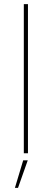

<svg xmlns="http://www.w3.org/2000/svg" viewBox="-20 -740 250 927"><path d="M95 0H115V-720H95ZM52 167H67L114 34H92Z"/></svg>

Font: Fixel Variable
Style: Regular
Weight: 100
Width: 3
Designer: AlfaBravo + MacPaw
Foundry: Kyrylo Tkachov, Marchela Mozhyna, Serhii Makarenko, Maria Weinstein, Zakhar Kryvoshyya
Version: Version 1.211